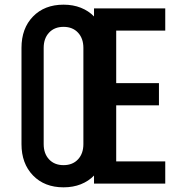

<svg xmlns="http://www.w3.org/2000/svg" viewBox="-20 -786 770 822"><path d="M252 16Q170.5 16 121.2 -35Q72 -86 72 -169V-581Q72 -664.5 121.2 -715.2Q170.5 -766 252 -766Q293 -766 326.2 -752.8Q359.5 -739.5 382.5 -715.5V-750H687.5V-655H477.5V-430H660.5V-335H477.5V-95H687.5V0H382.5V-34.5Q359.5 -10.5 326.2 2.8Q293 16 252 16ZM252 -79Q291 -79 314 -103.8Q337 -128.5 337 -169V-581Q337 -621.5 314 -646.2Q291 -671 252 -671Q213 -671 190 -646.2Q167 -621.5 167 -581V-169Q167 -128.5 190 -103.8Q213 -79 252 -79Z"/></svg>

Font: Mohave Medium
Style: Regular
Weight: 500
Designer: Gumpita Rahayu
Foundry: Tokotype
Version: Version 2.003